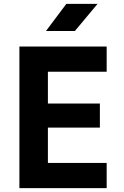

<svg xmlns="http://www.w3.org/2000/svg" viewBox="-20 -970 640 990"><path d="M80 0V-730H530V-600H227V-436H495V-312H227V-130H530V0ZM217 -810 322 -950H483L366 -810Z"/></svg>

Font: JetBrains Mono NL ExtraBold
Style: Regular
Weight: 800
Designer: Philipp Nurullin, Konstantin Bulenkov
Foundry: JetBrains
Version: Version 2.304; ttfautohint (v1.8.4.7-5d5b)